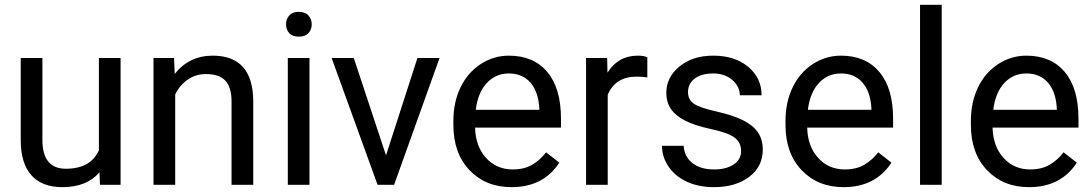

<svg xmlns="http://www.w3.org/2000/svg" viewBox="-20 -770 4550 800"><path d="M394.5 -52.2Q341.8 9.8 239.7 9.8Q155.3 9.8 111.1 -39.3Q66.9 -88.4 66.4 -184.6V-528.3H156.7V-187Q156.7 -66.9 254.4 -66.9Q357.9 -66.9 392.1 -144V-528.3H482.4V0H396.5Z M705.1 -528.3 708 -461.9Q768.6 -538.1 866.2 -538.1Q1033.7 -538.1 1035.2 -349.1V0H944.8V-349.6Q944.3 -406.7 918.7 -434.1Q893.1 -461.4 838.9 -461.4Q794.9 -461.4 761.7 -438Q728.5 -414.6 710 -376.5V0H619.6V-528.3Z M1269.5 0H1179.2V-528.3H1269.5ZM1171.9 -668.5Q1171.9 -690.4 1185.3 -705.6Q1198.7 -720.7 1225.1 -720.7Q1251.5 -720.7 1265.1 -705.6Q1278.8 -690.4 1278.8 -668.5Q1278.8 -646.5 1265.1 -631.8Q1251.5 -617.2 1225.1 -617.2Q1198.7 -617.2 1185.3 -631.8Q1171.9 -646.5 1171.9 -668.5Z M1588.4 -122.6 1719.2 -528.3H1811.5L1622.1 0H1553.2L1361.8 -528.3H1454.1Z M2111.3 9.8Q2003.9 9.8 1936.5 -60.8Q1869.1 -131.3 1869.1 -249.5V-266.1Q1869.1 -344.7 1899.2 -406.5Q1929.2 -468.3 1983.2 -503.2Q2037.1 -538.1 2100.1 -538.1Q2203.1 -538.1 2260.3 -470.2Q2317.4 -402.3 2317.4 -275.9V-238.3H1959.5Q1961.4 -160.2 2005.1 -112.1Q2048.8 -64 2116.2 -64Q2164.1 -64 2197.3 -83.5Q2230.5 -103 2255.4 -135.3L2310.5 -92.3Q2244.1 9.8 2111.3 9.8ZM2100.1 -463.9Q2045.4 -463.9 2008.3 -424.1Q1971.2 -384.3 1962.4 -312.5H2227.1V-319.3Q2223.1 -388.2 2189.9 -426Q2156.7 -463.9 2100.1 -463.9Z M2677.2 -447.3Q2656.7 -450.7 2632.8 -450.7Q2543.9 -450.7 2512.2 -375V0H2421.9V-528.3H2509.8L2511.2 -467.3Q2555.7 -538.1 2637.2 -538.1Q2663.6 -538.1 2677.2 -531.2Z M3067.9 -140.1Q3067.9 -176.8 3040.3 -197Q3012.7 -217.3 2944.1 -231.9Q2875.5 -246.6 2835.2 -267.1Q2794.9 -287.6 2775.6 -315.9Q2756.3 -344.2 2756.3 -383.3Q2756.3 -448.2 2811.3 -493.2Q2866.2 -538.1 2951.7 -538.1Q3041.5 -538.1 3097.4 -491.7Q3153.3 -445.3 3153.3 -373H3062.5Q3062.5 -410.2 3031 -437Q2999.5 -463.9 2951.7 -463.9Q2902.3 -463.9 2874.5 -442.4Q2846.7 -420.9 2846.7 -386.2Q2846.7 -353.5 2872.6 -336.9Q2898.4 -320.3 2966.1 -305.2Q3033.7 -290 3075.7 -269Q3117.7 -248 3137.9 -218.5Q3158.2 -189 3158.2 -146.5Q3158.2 -75.7 3101.6 -33Q3044.9 9.8 2954.6 9.8Q2891.1 9.8 2842.3 -12.7Q2793.5 -35.2 2765.9 -75.4Q2738.3 -115.7 2738.3 -162.6H2828.6Q2831.1 -117.2 2865 -90.6Q2898.9 -64 2954.6 -64Q3005.9 -64 3036.9 -84.7Q3067.9 -105.5 3067.9 -140.1Z M3495.1 9.8Q3387.7 9.8 3320.3 -60.8Q3252.9 -131.3 3252.9 -249.5V-266.1Q3252.9 -344.7 3283 -406.5Q3313 -468.3 3366.9 -503.2Q3420.9 -538.1 3483.9 -538.1Q3586.9 -538.1 3644 -470.2Q3701.2 -402.3 3701.2 -275.9V-238.3H3343.3Q3345.2 -160.2 3388.9 -112.1Q3432.6 -64 3500 -64Q3547.9 -64 3581.1 -83.5Q3614.3 -103 3639.2 -135.3L3694.3 -92.3Q3627.9 9.8 3495.1 9.8ZM3483.9 -463.9Q3429.2 -463.9 3392.1 -424.1Q3355 -384.3 3346.2 -312.5H3610.8V-319.3Q3606.9 -388.2 3573.7 -426Q3540.5 -463.9 3483.9 -463.9Z M3903.8 0H3813.5V-750H3903.8Z M4267.6 9.8Q4160.2 9.8 4092.8 -60.8Q4025.4 -131.3 4025.4 -249.5V-266.1Q4025.4 -344.7 4055.4 -406.5Q4085.4 -468.3 4139.4 -503.2Q4193.4 -538.1 4256.3 -538.1Q4359.4 -538.1 4416.5 -470.2Q4473.6 -402.3 4473.6 -275.9V-238.3H4115.7Q4117.7 -160.2 4161.4 -112.1Q4205.1 -64 4272.5 -64Q4320.3 -64 4353.5 -83.5Q4386.7 -103 4411.6 -135.3L4466.8 -92.3Q4400.4 9.8 4267.6 9.8ZM4256.3 -463.9Q4201.7 -463.9 4164.6 -424.1Q4127.4 -384.3 4118.7 -312.5H4383.3V-319.3Q4379.4 -388.2 4346.2 -426Q4313 -463.9 4256.3 -463.9Z"/></svg>

Font: APIMedia Roboto
Style: Regular
Weight: 400
Designer: Google
Version: Version 2.137; 2017